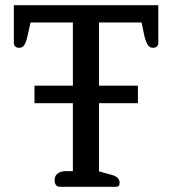

<svg xmlns="http://www.w3.org/2000/svg" viewBox="-20 -715 658 735"><path d="M189 -25Q189 -42 201 -51Q213 -60 234 -60H259V-320H112V-387H259V-629H97L85 -576Q80 -553 73 -542.5Q66 -532 53 -532Q44 -532 38.5 -537Q33 -542 33 -551V-695H586V-551Q586 -542 580.5 -537Q575 -532 566 -532Q553 -532 546 -542.5Q539 -553 533 -576L522 -629H359V-387H508V-320H359V-59L406 -46Q438 -38 438 -15Q438 0 424 0H209Q199 0 194 -7Q189 -14 189 -25Z"/></svg>

Font: Maitree Medium
Style: Regular
Weight: 500
Designer: CadsonDemak Team
Foundry: CadsonDemak
Version: Version 1.000